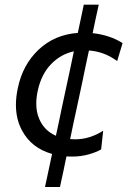

<svg xmlns="http://www.w3.org/2000/svg" viewBox="-20 -644 534 802"><path d="M168 137Q176 101.5 183 67Q190.5 32.5 197.5 -1Q111 -25.5 72 -99Q46.5 -146 46.5 -206Q46.5 -239 54.5 -276Q74.5 -373.5 141.2 -436.5Q208 -499.5 305 -506.5Q311 -535.5 317.5 -565Q323.5 -594 330 -624.5H392.5Q385.5 -593.5 379.2 -564Q373 -534.5 367 -505.5Q439.5 -497.5 492 -464L469.5 -389Q439.5 -410.5 410.5 -420.8Q381.5 -431 351.5 -433Q344 -398.5 336.8 -364.2Q329.5 -330 322.5 -295L300.5 -192.5Q293.5 -160 286.5 -128Q279.5 -95.5 273 -63Q282.5 -62 293 -62Q325 -62 354.8 -71.5Q384.5 -81 411 -98L402.5 -20Q382 -8 350 1Q318 10 280.5 10Q268.5 10 257.5 9.5Q251 40.5 244.5 72.5Q237.5 104 230.5 137ZM138 -266.5Q131.5 -237 131.5 -211Q131.5 -175 144 -147Q165 -98 213.5 -77Q220 -106 226 -134.8Q232 -163.5 238 -192.5L260 -295Q267.5 -329 274.5 -362.5L288.5 -429.5Q234 -418 193.5 -376.2Q153 -334.5 138 -266.5Z"/></svg>

Font: Heraclito
Style: Italic
Weight: 400
Italic angle: -12°
Designer: Kostas Bartsokas (font) & Cristiano Sobral (main changes)
Foundry: Kostas Bartsokas (font) & Cristiano Sobral (main changes)
Version: Version 1.00;July 8, 2020;FontCreator 13.0.0.2655 64-bit